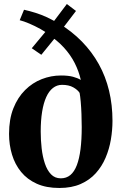

<svg xmlns="http://www.w3.org/2000/svg" viewBox="-20 -924 603 955"><path d="M275 11Q210 11 162.8 -10.2Q115.5 -31.5 85 -68.8Q54.5 -106 39.8 -154.8Q25 -203.5 25 -258Q25 -331 46.5 -385.2Q68 -439.5 104.8 -476Q141.5 -512.5 187.8 -530.5Q234 -548.5 283 -548.5Q320 -548.5 343 -542.2Q366 -536 382 -526.5Q372 -570 351.5 -610.5Q331 -651 298 -687.2Q265 -723.5 218 -753.5L283.5 -772L185.5 -651.5L138 -684L239.5 -806L231 -747Q209.5 -764 181.5 -779.5Q153.5 -795 125.8 -806.8Q98 -818.5 78 -823.5L99.5 -875.5Q128.5 -869 156.5 -860.2Q184.5 -851.5 214.5 -837.8Q244.5 -824 280 -801.5L225 -788L312.5 -904L358 -869.5L272.5 -757.5L271.5 -808.5Q337.5 -768.5 387.5 -717.2Q437.5 -666 471.5 -604.8Q505.5 -543.5 522.5 -472.8Q539.5 -402 539.5 -323Q539.5 -277.5 531.5 -230Q523.5 -182.5 505.2 -139.5Q487 -96.5 456.5 -62.5Q426 -28.5 381.2 -8.8Q336.5 11 275 11ZM282.5 -37Q310 -37 329.8 -53.2Q349.5 -69.5 362 -102Q374.5 -134.5 380.5 -182Q386.5 -229.5 386.5 -291.5Q386.5 -324 385.2 -357Q384 -390 381.5 -418Q379 -446 376 -462Q366.5 -477 344.5 -489.5Q322.5 -502 288.5 -502Q263.5 -502 243.5 -486.5Q223.5 -471 210 -441.2Q196.5 -411.5 189.5 -368.2Q182.5 -325 182.5 -270Q182.5 -227 187.2 -185.8Q192 -144.5 203.2 -110.8Q214.5 -77 233.8 -57Q253 -37 282.5 -37Z"/></svg>

Font: Merriweather 72pt
Style: Bold
Weight: 700
Version: Version 2.100